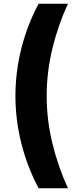

<svg xmlns="http://www.w3.org/2000/svg" viewBox="-20 -800 390 1020"><path d="M185 -780Q125 -668 93.5 -543Q62 -418 62 -290Q62 -163 93.5 -38Q125 87 185 200H341Q289 87 258.5 -38Q228 -163 228 -290Q228 -418 258.5 -543Q289 -668 341 -780Z"/></svg>

Font: Jost ExtraBold
Style: Regular
Weight: 800
Version: Version 3.710